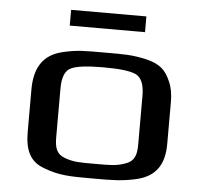

<svg xmlns="http://www.w3.org/2000/svg" viewBox="-49 -703 808 765"><g transform="rotate(5 355.0 -321.0)"><path d="M633 -321C633 -353 628 -380 618 -402C599 -445 578 -467 523 -481C463 -495 433 -494 354 -494C275 -494 244 -495 185 -481C105 -462 75 -405 75 -321V-153C75 -82 94 -35 153 -14C216 10 258 10 354 10C430 10 465 10 523 -3C601 -21 633 -72 633 -153ZM518 -140C518 -100 510 -74 476 -62C438 -48 413 -49 354 -49C294 -49 269 -48 231 -62C198 -74 190 -100 190 -140V-336C190 -381 201 -408 224 -419C246 -430 290 -435 354 -435C418 -435 461 -430 484 -419C506 -408 518 -381 518 -336ZM506 -589V-652H205V-589Z"/></g></svg>

Font: Gamestation Extended
Style: Regular
Weight: 400
Width: 7
Designer: Jonas Hecksher
Foundry: Jonas Hecksher, Playtypeª, e-types AS
Version: Version 1.003